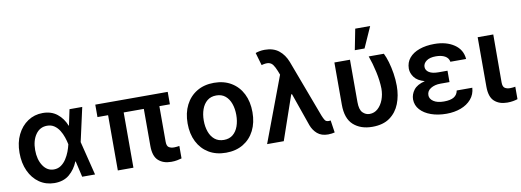

<svg xmlns="http://www.w3.org/2000/svg" viewBox="-62 -1147 4138 1524"><g transform="rotate(-10 2007.5 -384.5)"><path d="M275.9 11.4Q207.4 10.7 155 -25.6Q102.6 -61.8 73.2 -125.7Q43.7 -189.6 43.7 -272.7Q43.7 -355.5 74.6 -418.5Q105.5 -481.5 158.7 -517Q212 -552.6 279.1 -552.6Q348.4 -552.6 395.1 -515.4Q441.8 -478.3 465.6 -417.6H467.7L494.7 -545.5H597.3L536.6 -272.7L604.4 0H500.7L470.9 -128.6H468Q444.2 -68.2 397.2 -28.2Q350.1 11.7 275.9 11.4ZM437.1 -272.7 436.8 -274.1Q431.5 -300.8 421.3 -330.8Q411.2 -360.8 394.7 -387.3Q378.2 -413.7 353.9 -430.4Q329.5 -447.1 295.8 -447.1Q237.9 -447.1 203.8 -398.3Q169.7 -349.4 169.7 -273.1Q169.7 -196.4 203.1 -146.1Q236.5 -95.9 290.5 -95.9Q322.8 -95.9 347.7 -113.1Q372.5 -130.3 390.3 -157.5Q408 -184.7 419.6 -215Q431.1 -245.4 436.8 -271.3Z M1286.2 -545.5V-445.3H1201.3V-158.7Q1201.3 -124.3 1217.5 -113.5Q1233.7 -102.6 1259.9 -102.6Q1272.4 -102.6 1283.7 -104Q1295.1 -105.5 1302.6 -106.9V-6.4Q1286.6 -1.8 1265.6 2.3Q1244.7 6.4 1218.4 6.4Q1154.1 6.4 1115.1 -28.8Q1076 -63.9 1076 -147V-445.3H913.7V0H788V-445.3H702.4V-545.5Z M1659.4 10.7Q1579.5 10.7 1521 -24.5Q1462.4 -59.7 1430.2 -123Q1398.1 -186.4 1398.1 -270.6Q1398.1 -355.1 1430.2 -418.5Q1462.4 -481.9 1521 -517.2Q1579.5 -552.6 1659.4 -552.6Q1739.3 -552.6 1798.1 -517.2Q1856.9 -481.9 1888.8 -418.5Q1920.8 -355.1 1920.8 -270.6Q1920.8 -186.4 1888.8 -123Q1856.9 -59.7 1798.1 -24.5Q1739.3 10.7 1659.4 10.7ZM1660.2 -92.3Q1703.8 -92.3 1732.8 -116.1Q1761.7 -139.9 1776.1 -180.6Q1790.5 -221.2 1790.5 -271Q1790.5 -321 1776.1 -361.7Q1761.7 -402.3 1732.8 -426.5Q1703.8 -450.6 1660.2 -450.6Q1616.1 -450.6 1586.8 -426.5Q1557.5 -402.3 1543 -361.7Q1528.4 -321 1528.4 -271Q1528.4 -221.2 1543 -180.6Q1557.5 -139.9 1586.8 -116.1Q1616.1 -92.3 1660.2 -92.3Z M2482.2 8.5Q2428.3 8.5 2395.8 -19.5Q2363.3 -47.6 2347.7 -89.8L2254.6 -355.8H2248.2L2125.4 0H1991.1L2188.2 -525.2L2175.8 -557.2Q2163 -589.1 2149.7 -607.8Q2136.4 -626.4 2115.2 -631Q2094.1 -635.7 2057.2 -625.4L2027.3 -728Q2041.2 -733.3 2060 -737Q2078.8 -740.8 2101.6 -740.8Q2171.5 -740.8 2215.4 -705.6Q2259.2 -670.5 2282 -611.2L2455.6 -147.7Q2465.2 -123.9 2474.3 -109.9Q2483.3 -95.9 2503.9 -95.9Q2507.8 -95.9 2511.5 -96.4Q2515.3 -96.9 2520.6 -97.3L2535.5 1.8Q2525.9 4.3 2511.4 6.4Q2496.8 8.5 2482.2 8.5Z M2629.6 -545.5H2755.3V-204.5Q2755.3 -142.4 2779.5 -118.4Q2803.6 -94.5 2834.9 -94.5Q2873.2 -94.5 2901.6 -120.2Q2930 -146 2945.7 -187.5Q2961.3 -229 2961.3 -277Q2959.9 -340.6 2944.1 -412.6Q2928.3 -484.7 2906.2 -545.5H3028.4Q3043.7 -515.6 3056.5 -471.9Q3069.2 -428.3 3077.2 -377.8Q3085.2 -327.4 3085.2 -277Q3085.2 -198.5 3059.7 -133.3Q3034.1 -68.2 2979.9 -29.1Q2925.8 9.9 2838.8 9.9Q2745 9.9 2687.1 -41.9Q2629.3 -93.8 2629.6 -206ZM2806.1 -613.3 2839.1 -781.2H2959.5L2884.6 -613.3Z M3502.5 -285.2V-233.7H3429.3Q3383.5 -233.7 3351.4 -214.1Q3319.2 -194.6 3319.2 -159.4Q3319.2 -130 3349.3 -109.7Q3379.3 -89.5 3432.9 -89.5Q3486.2 -89.5 3513.7 -106.7Q3541.2 -123.9 3547.2 -158H3672.9Q3669.4 -104.4 3636.9 -66.8Q3604.4 -29.1 3552.2 -9.6Q3500 9.9 3436.4 9.9Q3367.5 9.9 3312.7 -9.6Q3257.8 -29.1 3225.9 -64.6Q3193.9 -100.1 3193.5 -148.4Q3193.9 -188.9 3220.3 -223.9Q3246.8 -258.9 3310.7 -274.9Q3252.1 -291.2 3227.6 -324.8Q3203.1 -358.3 3202.8 -394.2Q3203.1 -444.6 3232.8 -479.9Q3262.4 -515.3 3315 -533.9Q3367.5 -552.6 3435.7 -552.6Q3531.2 -552.6 3594.6 -510.1Q3658 -467.7 3664.1 -391.3H3537.3Q3532.3 -421.9 3503.9 -437.9Q3475.5 -453.8 3430.4 -453.8Q3381.7 -453.8 3354.9 -434.3Q3328.1 -414.8 3327.8 -386.4Q3328.1 -358.7 3354.2 -342Q3380.3 -325.3 3429.3 -325.3H3502.5Z M3784.4 -545.5H3910.2L3909.1 -158.7Q3909.4 -124.3 3925.8 -113.5Q3942.1 -102.6 3968 -102.6Q3981.2 -102.6 3992.2 -104Q4003.2 -105.5 4010.3 -106.9V-6.4Q3994.3 -1.1 3973.2 2.7Q3952.1 6.4 3926.8 6.4Q3862.6 6.4 3823.5 -28.8Q3784.4 -63.9 3784.4 -147Z"/></g></svg>

Font: Inter UI Semi Bold
Style: Regular
Weight: 600
Designer: Rasmus Andersson
Foundry: rsms
Version: 3.2;8d6f07862